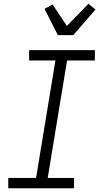

<svg xmlns="http://www.w3.org/2000/svg" viewBox="-20 -1002 540 1022"><path d="M24 0V-55H172L275 -680H135V-735H485V-680H337L234 -55H374V0ZM288 -815 217 -955 260 -978 336 -864 451 -982 488 -951 370 -815Z"/></svg>

Font: Iosevka SS18 Light
Style: Italic
Weight: 300
Italic angle: -9°
Monospace: yes
Designer: Belleve Invis
Foundry: Belleve Invis
Version: Version 25.1.1; ttfautohint (v1.8.4)